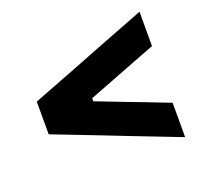

<svg xmlns="http://www.w3.org/2000/svg" viewBox="-94 -663 766 718"><g transform="rotate(-20 289.5 -303.5)"><path d="M527.3 -53.8Q476.2 -73.7 427.7 -92.3Q379.3 -111 336.6 -127.5L240.8 -165Q199 -181.3 150.4 -200Q101.8 -218.8 51.4 -238.3V-368.4Q102.4 -388.2 150.8 -406.8Q199.2 -425.5 241.1 -441.6L336.8 -479.2Q379.3 -495.7 427.7 -514.3Q476.2 -533 527.3 -552.8V-416.1Q482.5 -399 437.2 -381.6Q391.9 -364.1 346.4 -346.4L250.5 -309.4V-297.2L346.1 -260.3Q391.3 -243 437.1 -225.5Q482.8 -207.9 527.3 -190.6Z"/></g></svg>

Font: Commissioner Thin
Style: Regular
Weight: 100
Designer: Kostas Bartsokas
Foundry: Kostas Bartsokas
Version: Version 1.001;gftools[0.9.23]